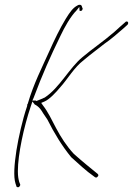

<svg xmlns="http://www.w3.org/2000/svg" viewBox="-20 -682 558 806"><path d="M49 -51C40 8 36 59 45 88L49 100V101C49 102 54 106 60 103C62 101 66 95 65 93L60 80V79C58 72 55 59 55 37C55 -34 80 -149 109 -235L116 -256L127 -242H129C140 -235 147 -229 156 -215C162 -204 171 -193 179 -180C207 -124 241 -68 279 -22C304 1 347 40 371 56L379 62H380C384 67 393 58 393 54C393 52 392 50 390 48C364 27 320 -9 290 -36C260 -68 235 -107 215 -145C196 -181 183 -210 160 -240L153 -250L167 -256C188 -265 215 -294 234 -317C264 -350 291 -399 332 -430C360 -454 387 -473 418 -498C445 -516 480 -547 503 -567L516 -579C516 -579 517 -580 518 -584C519 -588 516 -592 512 -592C511 -592 507 -591 506 -589C490 -576 475 -561 460 -548C414 -508 366 -476 326 -442C271 -397 230 -313 167 -272H166C155 -266 144 -263 133 -258L130 -260H116L121 -271C158 -370 192 -446 234 -532C251 -568 276 -613 302 -639L313 -653L314 -637C314 -637 316 -636 318 -636C323 -636 326 -640 326 -642C327 -645 327 -648 327 -648H326L323 -657C322 -660 318 -662 315 -662C310 -662 308 -661 305 -659C286 -649 274 -632 256 -603C232 -564 208 -514 187 -467C156 -398 121 -330 97 -248V-247C94 -244 94 -242 94 -237L93 -234C74 -178 58 -106 49 -51Z"/></svg>

Font: Stray Cat
Style: ExLtCnObl
Weight: 200
Version: Version 1.0